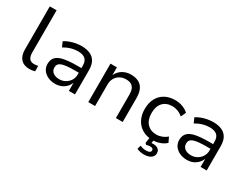

<svg xmlns="http://www.w3.org/2000/svg" viewBox="-79 -1318 2742 2126"><g transform="rotate(30 1291.5 -255.0)"><path d="M235 9Q163 9 124.5 -33.5Q86 -76 86 -153V-705H173V-162Q173 -130 182 -108Q191 -86 208.5 -75Q226 -64 251 -64Q265 -64 278 -65.5Q291 -67 304 -70L305 -1Q288 4 271.5 6.5Q255 9 235 9Z M563 9Q512 9 470.5 -10.5Q429 -30 405.5 -64Q382 -98 382 -140Q382 -196 412.5 -228.5Q443 -261 509 -274.5Q575 -288 680 -288H745V-229H683Q625 -229 584 -225Q543 -221 517.5 -212Q492 -203 480 -186.5Q468 -170 468 -145Q468 -104 499 -81Q530 -58 579 -58Q621 -58 655.5 -78Q690 -98 710.5 -131Q731 -164 731 -204V-318Q731 -377 700 -404Q669 -431 606 -431Q562 -431 519 -418.5Q476 -406 430 -379L402 -442Q431 -461 466 -474Q501 -487 538.5 -494Q576 -501 612 -501Q676 -501 721.5 -481Q767 -461 791 -419Q815 -377 815 -310V0H737V-110H739Q727 -76 702.5 -49Q678 -22 643 -6.5Q608 9 563 9Z M985 0V-492H1067V-385H1064Q1087 -441 1135 -471Q1183 -501 1244 -501Q1304 -501 1344.5 -479.5Q1385 -458 1405 -414.5Q1425 -371 1425 -304V0H1338V-300Q1338 -341 1326.5 -369.5Q1315 -398 1290 -413Q1265 -428 1224 -428Q1179 -428 1144.5 -408Q1110 -388 1091 -354Q1072 -320 1072 -277V0Z M1810 9Q1735 9 1680 -23Q1625 -55 1594.5 -112.5Q1564 -170 1564 -247Q1564 -326 1594.5 -383Q1625 -440 1680.5 -470.5Q1736 -501 1811 -501Q1861 -501 1906 -484Q1951 -467 1981 -438L1951 -374Q1922 -400 1886.5 -413.5Q1851 -427 1818 -427Q1740 -427 1696 -380Q1652 -333 1652 -247Q1652 -161 1696 -113Q1740 -65 1817 -65Q1851 -65 1886 -78.5Q1921 -92 1949 -117L1980 -53Q1950 -24 1905 -7.5Q1860 9 1810 9ZM1809 195Q1783 195 1757.5 189.5Q1732 184 1715 175L1729 128Q1748 137 1765.5 141Q1783 145 1808 145Q1834 145 1849.5 136.5Q1865 128 1865 110Q1865 96 1855 89Q1845 82 1826 82Q1816 82 1804 83.5Q1792 85 1777 90L1760 74L1774 -20H1827L1815 57L1790 48Q1801 45 1815 43Q1829 41 1841 41Q1865 41 1884.5 48.5Q1904 56 1915.5 72Q1927 88 1927 111Q1927 137 1912 156Q1897 175 1870.5 185Q1844 195 1809 195Z M2247 9Q2196 9 2154.5 -10.5Q2113 -30 2089.5 -64Q2066 -98 2066 -140Q2066 -196 2096.5 -228.5Q2127 -261 2193 -274.5Q2259 -288 2364 -288H2429V-229H2367Q2309 -229 2268 -225Q2227 -221 2201.5 -212Q2176 -203 2164 -186.5Q2152 -170 2152 -145Q2152 -104 2183 -81Q2214 -58 2263 -58Q2305 -58 2339.5 -78Q2374 -98 2394.5 -131Q2415 -164 2415 -204V-318Q2415 -377 2384 -404Q2353 -431 2290 -431Q2246 -431 2203 -418.5Q2160 -406 2114 -379L2086 -442Q2115 -461 2150 -474Q2185 -487 2222.5 -494Q2260 -501 2296 -501Q2360 -501 2405.5 -481Q2451 -461 2475 -419Q2499 -377 2499 -310V0H2421V-110H2423Q2411 -76 2386.5 -49Q2362 -22 2327 -6.5Q2292 9 2247 9Z"/></g></svg>

Font: Nunito Sans 9pt
Style: Regular
Weight: 400
Version: Version 3.101;gftools[0.9.27]